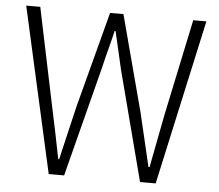

<svg xmlns="http://www.w3.org/2000/svg" viewBox="-52 -787 961 844"><g transform="rotate(5 428.5 -364.5)"><path d="M193 0 30 -729H92L180 -307Q193 -248 205 -188.5Q217 -129 229 -69H233Q247 -129 261 -188.5Q275 -248 289 -307L400 -729H459L571 -307Q585 -248 599 -188.5Q613 -129 627 -69H632Q644 -129 655 -188.5Q666 -248 678 -307L767 -729H825L665 0H596L469 -487Q459 -531 450 -570Q441 -609 431 -652H427Q417 -609 406.5 -570Q396 -531 386 -487L261 0Z"/></g></svg>

Font: Noto Sans SC Thin Light
Style: Regular
Weight: 300
Version: Version 2.004-H2;hotconv 1.0.118;makeotfexe 2.5.65603